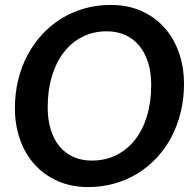

<svg xmlns="http://www.w3.org/2000/svg" viewBox="-20 -751 793 779"><path d="M726.5 -410C726.5 -455.7 719.7 -498.1 706 -537.2C692.3 -576.4 672.7 -610.3 647 -639C621.3 -667.7 590.2 -690.2 553.5 -706.5C516.8 -722.8 475.5 -731 429.5 -731C392.2 -731 356.7 -726.2 323 -716.8C289.3 -707.2 258.1 -693.6 229.2 -675.8C200.4 -657.9 174.4 -636.5 151.2 -611.5C128.1 -586.5 108.3 -558.5 91.8 -527.5C75.2 -496.5 62.6 -462.9 53.8 -426.8C44.9 -390.6 40.5 -352.5 40.5 -312.5C40.5 -266.8 47.3 -224.5 61 -185.5C74.7 -146.5 94.4 -112.7 120.2 -84C146.1 -55.3 177.3 -32.8 214 -16.5C250.7 -0.2 292 8 338 8C375 8 410.3 3.2 444 -6.2C477.7 -15.8 508.9 -29.3 537.8 -47C566.6 -64.7 592.7 -86 616 -111C639.3 -136 659.2 -164 675.5 -195C691.8 -226 704.4 -259.6 713.2 -295.8C722.1 -331.9 726.5 -370 726.5 -410ZM593.5 -407C593.5 -360.3 587.8 -318.1 576.2 -280.2C564.8 -242.4 548.5 -210.2 527.5 -183.5C506.5 -156.8 481.2 -136.2 451.5 -121.5C421.8 -106.8 388.8 -99.5 352.5 -99.5C324.2 -99.5 298.9 -104.6 276.8 -114.8C254.6 -124.9 235.8 -139.4 220.5 -158.2C205.2 -177.1 193.5 -199.8 185.5 -226.5C177.5 -253.2 173.5 -282.8 173.5 -315.5C173.5 -361.8 179.2 -404 190.8 -442C202.2 -480 218.5 -512.5 239.5 -539.5C260.5 -566.5 285.8 -587.3 315.2 -602C344.8 -616.7 377.5 -624 413.5 -624C441.5 -624 466.7 -618.8 489 -608.5C511.3 -598.2 530.2 -583.5 545.8 -564.5C561.2 -545.5 573.1 -522.7 581.2 -496C589.4 -469.3 593.5 -439.7 593.5 -407Z"/></svg>

Font: Lato
Style: Bold Italic
Weight: 700
Italic angle: -7°
Designer: Lukasz Dziedzic
Foundry: tyPoland Lukasz Dziedzic
Version: Version 2.007; 2014-02-27